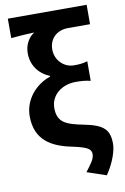

<svg xmlns="http://www.w3.org/2000/svg" viewBox="-107 -859 735 1130"><g transform="rotate(-10 260.5 -293.5)"><path d="M437 211C485 141 505 71 505 35C505 -49 473 -83 355 -106C254 -126 201 -145 201 -232C201 -311 270 -362 351 -362C381 -362 407 -361 440 -353V-470C408 -461 391 -460 359 -460C298 -460 249 -511 249 -573C249 -641 298 -682 362 -682H494V-798H23V-682C86 -688 115 -689 162 -691C124 -667 103 -623 103 -577C103 -506 143 -450 209 -423V-419C123 -391 50 -310 50 -210C50 -67 145 -15 262 9C351 28 376 41 376 73C376 103 356 127 322 172Z"/></g></svg>

Font: Kinto Sans
Style: Bold
Weight: 700
Designer: Authors: Ryoko NISHIZUKA  (kana & ideographs); Paul D. Hunt (Latin, Greek & Cyrillic); Wenlong ZHANG  (bopomofo); Sandol
Foundry: Adobe Systems Incorporated, ookami Inc.
Version: Version 0.001